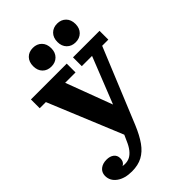

<svg xmlns="http://www.w3.org/2000/svg" viewBox="-269 -820 1126 1126"><g transform="rotate(-45 294.5 -257.0)"><path d="M132 145Q156 145 173.5 135.5Q191 126 206.5 106.5Q222 87 235 56L297 -82L311 -105L444 -440H359V-513H579V-440H528L336 27Q311 87 283 126.5Q255 166 218.5 185.5Q182 205 131 205ZM276 81 61 -440H10V-513H307V-440H221L346 -107ZM74 50Q102 50 119.5 63.5Q137 77 137 102Q137 128 119.5 140Q102 152 75 153L72 117Q79 132 95 138.5Q111 145 132 145L131 205Q72 205 36 179Q0 153 0 111Q1 82 21.5 66Q42 50 74 50ZM433 -564Q400 -564 379 -585Q358 -606 358 -641Q358 -677 379 -698Q400 -719 433 -719Q466 -719 487 -698Q508 -677 508 -641Q508 -606 487 -585Q466 -564 433 -564ZM232 -564Q198 -564 177.5 -585Q157 -606 157 -641Q157 -677 177.5 -698Q198 -719 232 -719Q265 -719 286 -698Q307 -677 307 -641Q307 -606 286 -585Q265 -564 232 -564Z"/></g></svg>

Font: Montagu Slab 144pt SemiBold
Style: Regular
Weight: 600
Version: Version 1.000